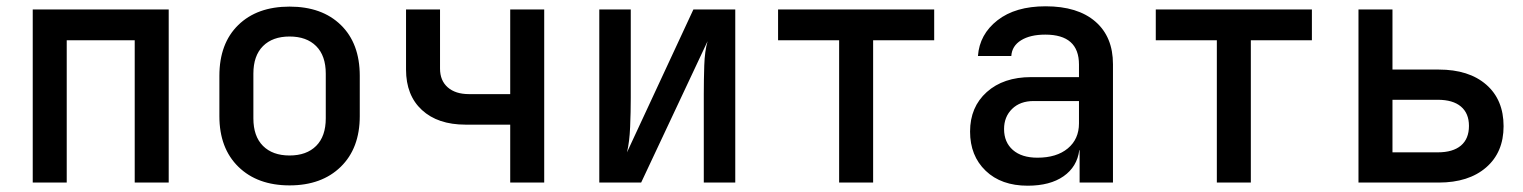

<svg xmlns="http://www.w3.org/2000/svg" viewBox="-20 -580 4840 610"><path d="M84 0V-550H516V0H408V-452H192V0Z M900 9Q798 9 737.5 -50Q677 -109 677 -211V-339Q677 -442 737 -500.5Q797 -559 900 -559Q1003 -559 1063 -500.5Q1123 -442 1123 -339V-211Q1123 -109 1062.5 -50Q1002 9 900 9ZM900 -86Q954 -86 984.5 -116.5Q1015 -147 1015 -204V-346Q1015 -403 984.5 -433.5Q954 -464 900 -464Q846 -464 815.5 -433.5Q785 -403 785 -346V-204Q785 -147 815.5 -116.5Q846 -86 900 -86Z M1601 0V-184H1459Q1371 -184 1320.5 -230.5Q1270 -277 1270 -359V-550H1378V-362Q1378 -324 1402.5 -302.5Q1427 -281 1470 -281H1601V-550H1709V0Z M1884 0V-550H1984V-269Q1984 -225 1982 -177Q1980 -129 1972 -96L2183 -550H2316V0H2216V-281Q2216 -326 2217.5 -372Q2219 -418 2228 -449L2017 0Z M2646 0V-452H2452V-550H2948V-452H2754V0Z M3245 10Q3161 10 3111.5 -37.5Q3062 -85 3062 -162Q3062 -240 3115 -287.5Q3168 -335 3256 -335H3408V-375Q3408 -470 3301 -470Q3253 -470 3224 -452Q3195 -434 3193 -402H3087Q3092 -471 3149 -515.5Q3206 -560 3302 -560Q3404 -560 3460 -511.5Q3516 -463 3516 -376V0H3410V-103H3409Q3402 -50 3359 -20Q3316 10 3245 10ZM3276 -79Q3337 -79 3372.5 -108.5Q3408 -138 3408 -188V-259H3264Q3221 -259 3195.5 -234Q3170 -209 3170 -170Q3170 -128 3198 -103.5Q3226 -79 3276 -79Z M3846 0V-452H3652V-550H4148V-452H3954V0Z M4296 0V-550H4404V-359H4551Q4647 -359 4702 -311Q4757 -263 4757 -179Q4757 -96 4701.5 -48Q4646 0 4551 0ZM4404 -96H4548Q4596 -96 4621.5 -117.5Q4647 -139 4647 -180Q4647 -220 4621.5 -241.5Q4596 -263 4548 -263H4404Z"/></svg>

Font: JetBrains Mono NL SemiBold
Style: Regular
Weight: 600
Designer: Philipp Nurullin, Konstantin Bulenkov
Foundry: JetBrains
Version: Version 2.304; ttfautohint (v1.8.4.7-5d5b)